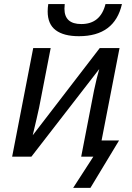

<svg xmlns="http://www.w3.org/2000/svg" viewBox="-20 -762 640 934"><path d="M226.6 -528.3 170.4 -239.3Q160.6 -193.4 139.2 -104L465.3 -528.3H561.5L474.1 -78.6H559.1L419.9 151.9H335.9L434.1 0H375L437.5 -322.3Q451.2 -387.2 462.9 -426.3L132.8 0H39.1L141.6 -528.3ZM363.8 -585.9Q290 -585.9 251 -615.2Q211.9 -644.5 211.9 -706.5Q211.9 -724.1 214.8 -742.2H294.9L293.5 -719.7Q293.5 -645 375.5 -645Q468.8 -645 493.2 -742.2H573.2Q537.6 -585.9 363.8 -585.9Z"/></svg>

Font: Liberation Mono
Style: Italic
Weight: 400
Italic angle: -12°
Monospace: yes
Designer: Steve Matteson
Foundry: Ascender Corporation
Version: Version 2.1.5